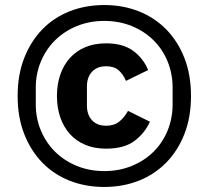

<svg xmlns="http://www.w3.org/2000/svg" viewBox="-20 -730 828 762"><path d="M394 12Q319 12 256 -13Q193 -38 147.5 -85Q102 -132 76 -198.5Q50 -265 50 -349Q50 -433 76 -499.5Q102 -566 147.5 -613Q193 -660 256 -685Q319 -710 394 -710Q468 -710 531 -685Q594 -660 640 -613Q686 -566 712 -499.5Q738 -433 738 -349Q738 -265 712 -198.5Q686 -132 640 -85Q594 -38 531 -13Q468 12 394 12ZM394 -51Q453 -51 503 -71.5Q553 -92 589 -127.5Q625 -163 645 -211.5Q665 -260 665 -316V-382Q665 -438 645 -486.5Q625 -535 589 -570.5Q553 -606 503 -626.5Q453 -647 394 -647Q335 -647 285 -626.5Q235 -606 199 -570.5Q163 -535 142.5 -486.5Q122 -438 122 -382V-316Q122 -260 142.5 -211.5Q163 -163 199 -127.5Q235 -92 285 -71.5Q335 -51 394 -51ZM401 -140Q355 -140 319 -155Q283 -170 258 -197.5Q233 -225 219.5 -263.5Q206 -302 206 -349Q206 -396 219.5 -434.5Q233 -473 258 -500.5Q283 -528 319 -543Q355 -558 401 -558Q467 -558 507.5 -529Q548 -500 568 -452L480 -409Q469 -435 451 -451Q433 -467 401 -467Q365 -467 345 -445Q325 -423 325 -387V-311Q325 -275 345 -253Q365 -231 401 -231Q433 -231 453.5 -247.5Q474 -264 488 -290L575 -247Q555 -202 514 -171Q473 -140 401 -140Z"/></svg>

Font: IBM Plex Sans Hebrew SmBld
Style: Regular
Weight: 600
Designer: Mike Abbink, Paul van der Laan, Pieter van Rosmalen, Yanek Iontef
Foundry: Bold Monday
Version: Version 1.3